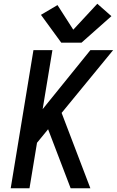

<svg xmlns="http://www.w3.org/2000/svg" viewBox="-20 -1002 622 1022"><path d="M37 0H137L177 -242L236 -314L356 0H461L308 -401L582 -735H461L207 -421L259 -735H158ZM306 -775H414L573 -916L498 -982L370 -844L286 -975L198 -923Z"/></svg>

Font: Iosevka Sparkle Medium Oblique
Style: Regular
Weight: 500
Italic angle: -9°
Designer: Belleve Invis
Foundry: Belleve Invis
Version: Version 4.5.0; ttfautohint (v1.8.3)